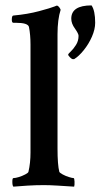

<svg xmlns="http://www.w3.org/2000/svg" viewBox="-20 -699 378 722"><path d="M30.3 2.9Q26.4 -1 26.4 -15.6Q26.4 -29.3 30.3 -29.3Q38.1 -29.3 50.8 -33.2Q63.5 -37.1 74.7 -43Q85.9 -48.8 86.9 -52.7Q90.8 -69.3 92.8 -87.9Q94.7 -106.4 94.7 -125V-531.2Q94.7 -568.4 88.9 -597.7Q85 -613.3 40 -613.3H30.3Q24.4 -613.3 24.4 -625Q24.4 -640.6 30.3 -640.6Q84 -645.5 127.4 -657.2Q170.9 -668.9 185.5 -674.8L192.4 -677.7H194.3Q198.2 -677.7 202.6 -671.9Q207 -666 208 -662.1Q196.3 -626 196.3 -570.3V-140.6Q196.3 -79.1 203.1 -52.7Q205.1 -48.8 215.8 -43Q226.6 -37.1 239.3 -33.2Q252 -29.3 256.8 -29.3Q259.8 -29.3 260.3 -15.6Q260.7 -2 258.8 2.9Q228.5 1 197.3 -1Q166 -2.9 145.5 -2.9Q115.2 -2.9 83.5 -1Q51.8 1 30.3 2.9ZM253.9 -476.6Q250 -476.6 243.2 -483.4Q236.3 -490.2 236.3 -494.1Q236.3 -496.1 246.1 -505.4Q255.9 -514.6 265.6 -529.8Q275.4 -544.9 275.4 -564.5Q275.4 -572.3 261.7 -591.8Q248 -610.4 248 -628.9Q248 -678.7 324.2 -678.7Q337.9 -659.2 337.9 -613.3Q337.9 -588.9 325.7 -561Q313.5 -533.2 294.9 -510.3Q276.4 -487.3 258.8 -476.6Z"/></svg>

Font: Crimson Text SemiBold
Style: Regular
Weight: 600
Designer: Sebastian Kosch
Foundry: Sebastian Kosch
Version: Version 1.100; ttfautohint (v1.8.4)